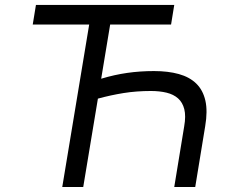

<svg xmlns="http://www.w3.org/2000/svg" viewBox="-20 -747 941 767"><path d="M123.6 -727.3H676.1L663.4 -649.1H420.1L384.2 -432.5Q411.2 -440.7 437 -446.4Q462.7 -452.1 488.5 -455.8Q514.2 -459.5 540.7 -461.3Q567.1 -463.1 595.2 -463.1Q651.6 -463.1 694.4 -451.2Q737.2 -439.3 764 -413.2Q790.8 -387.1 800.4 -345.2Q810 -303.3 799.7 -242.9L759.9 0H676.1L715.9 -242.9Q723 -283.4 716.3 -310.5Q709.5 -337.7 691.4 -353.9Q673.3 -370 645.4 -376.8Q617.5 -383.5 582.4 -383.5Q524.9 -383.5 473.2 -375.2Q421.5 -366.8 371.1 -353L312.5 0H228.7L336.3 -649.1H110.8Z"/></svg>

Font: Inter P
Style: Italic
Weight: 400
Italic angle: -9.40001°
Designer: Rasmus Andersson
Foundry: rsms
Version: Version 3.018;git-588b23468